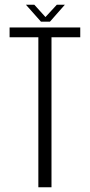

<svg xmlns="http://www.w3.org/2000/svg" viewBox="-20 -791 382 811"><path d="M142 0H197.5V-633.5H319V-675H20.5V-633.5H142ZM153 -699.5H191L254 -771H220L172 -719L125 -771H89.5Z"/></svg>

Font: Anybody Condensed Light
Style: Regular
Weight: 300
Width: 3
Designer: Tyler Finck
Foundry: Etcetera Type Company
Version: Version 1.113;gftools[0.9.25]